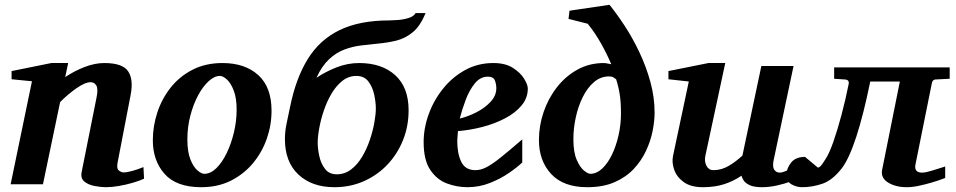

<svg xmlns="http://www.w3.org/2000/svg" viewBox="-20 -760 3943 792"><path d="M574.2 -22.9Q556.6 -14.6 528.6 -6.3Q500.5 2 470.7 7.1Q440.9 12.2 418 12.2Q396 12.2 370.4 7.3Q344.7 2.4 328.1 -11Q311.5 -24.4 316.9 -50.8L377.9 -356Q385.7 -392.6 377.7 -406.7Q369.6 -420.9 354 -420.9Q331.1 -420.9 295.4 -396Q259.8 -371.1 228 -338.9L157.2 0H23.9L111.8 -424.8L27.8 -433.1V-466.8L191.9 -500H261.2L249 -441.9Q285.6 -466.8 328.4 -483.4Q371.1 -500 410.2 -500Q484.9 -500 508.1 -466.6Q531.2 -433.1 519 -369.1L464.8 -87.9Q460.4 -63.5 470.9 -56.2Q481.4 -48.8 488.8 -48.8Q504.4 -48.8 526.9 -55.2Q549.3 -61.5 571.8 -70.8Z M1100.1 -303.2Q1100.1 -244.1 1080.6 -188Q1061 -131.8 1023.4 -86.7Q985.8 -41.5 932.1 -14.6Q878.4 12.2 810.1 12.2Q707.5 12.2 658.9 -42.7Q610.4 -97.7 610.4 -181.2Q610.4 -239.7 629.2 -296.6Q647.9 -353.5 684.6 -399.4Q721.2 -445.3 774.9 -472.7Q828.6 -500 897.9 -500Q990.2 -500 1045.2 -450.4Q1100.1 -400.9 1100.1 -303.2ZM956.1 -307.1Q956.1 -356 944.1 -386.7Q932.1 -417.5 916 -432.1Q899.9 -446.8 887.2 -446.8Q864.3 -446.8 840.6 -425Q816.9 -403.3 797.1 -366.5Q777.3 -329.6 765.1 -282.7Q752.9 -235.8 752.9 -185.1Q752.9 -133.8 765.4 -102.5Q777.8 -71.3 794.4 -57.1Q811 -43 822.3 -43Q848.6 -43 872.6 -66.4Q896.5 -89.8 915.3 -128.9Q934.1 -168 945.1 -214.6Q956.1 -261.2 956.1 -307.1Z M1735.4 -706.1Q1713.9 -652.8 1682.9 -627.2Q1651.9 -601.6 1615 -592.5Q1578.1 -583.5 1538.6 -580.1Q1503.4 -576.7 1468.3 -572.3Q1433.1 -567.9 1399.9 -555.4Q1366.7 -543 1337.4 -515.6Q1308.1 -488.3 1285.2 -439Q1323.7 -464.8 1368.9 -482.4Q1414.1 -500 1461.4 -500Q1554.7 -500 1610.1 -450Q1665.5 -399.9 1665.5 -305.2Q1665.5 -239.7 1642.6 -182.4Q1619.6 -125 1578.4 -81.3Q1537.1 -37.6 1481.2 -12.7Q1425.3 12.2 1359.4 12.2Q1266.6 12.2 1210.9 -40Q1155.3 -92.3 1155.3 -186Q1155.3 -219.2 1162.6 -252.4Q1169.9 -285.6 1176.3 -317.9Q1200.2 -436.5 1249.3 -516.1Q1298.3 -595.7 1380.6 -635.7Q1462.9 -675.8 1586.4 -675.8Q1598.6 -675.8 1621.3 -677.5Q1644 -679.2 1665.5 -685.8Q1687 -692.4 1694.3 -706.1ZM1530.3 -313Q1530.3 -337.4 1523.7 -368.9Q1517.1 -400.4 1499.8 -423.6Q1482.4 -446.8 1450.2 -446.8Q1418 -446.8 1392.3 -426.5Q1366.7 -406.2 1347.7 -374Q1328.6 -341.8 1315.9 -304.2Q1303.2 -266.6 1296.9 -231.4Q1290.5 -196.3 1290.5 -170.9Q1290.5 -146.5 1297.1 -116Q1303.7 -85.4 1320.8 -63.2Q1337.9 -41 1369.1 -41Q1401.9 -41 1428 -60.8Q1454.1 -80.6 1473.1 -112.3Q1492.2 -144 1504.9 -180.9Q1517.6 -217.8 1523.9 -252.7Q1530.3 -287.6 1530.3 -313Z M2157.2 -395Q2157.2 -355.5 2131.3 -324.7Q2105.5 -293.9 2063 -271.7Q2020.5 -249.5 1969.7 -236.3Q1918.9 -223.1 1869.1 -219.2Q1868.7 -210 1867.4 -198.2Q1866.2 -186.5 1866.2 -178.2Q1866.2 -126.5 1882.8 -92.3Q1899.4 -58.1 1941.4 -58.1Q1962.9 -58.1 1986.3 -70.1Q2009.8 -82 2044.7 -109.9Q2079.6 -137.7 2134.3 -185.1V-89.8Q2114.7 -70.8 2080.1 -46.9Q2045.4 -22.9 2001.2 -5.4Q1957 12.2 1908.2 12.2Q1864.7 12.2 1823.2 -3.4Q1781.7 -19 1754.6 -59.6Q1727.5 -100.1 1727.5 -173.8Q1727.5 -231 1748.3 -288.6Q1769 -346.2 1807.4 -394Q1845.7 -441.9 1898.4 -470.9Q1951.2 -500 2015.1 -500Q2064.5 -500 2095.7 -480Q2127 -460 2142.1 -435.1Q2157.2 -410.2 2157.2 -395ZM2027.3 -396Q2027.3 -413.1 2021.2 -428.5Q2015.1 -443.8 1992.2 -443.8Q1961.4 -443.8 1938.7 -416Q1916 -388.2 1900.9 -347.9Q1885.7 -307.6 1876.5 -271Q1911.1 -279.3 1945.8 -297.1Q1980.5 -314.9 2003.9 -340.3Q2027.3 -365.7 2027.3 -396Z M2680.2 -294.9Q2680.2 -261.2 2672.1 -220.2Q2664.1 -179.2 2645 -138.2Q2626 -97.2 2594.2 -63.2Q2562.5 -29.3 2515.1 -8.5Q2467.8 12.2 2402.3 12.2Q2304.2 12.2 2253.7 -42.2Q2203.1 -96.7 2203.1 -182.1Q2203.1 -241.2 2222.4 -297.9Q2241.7 -354.5 2277.3 -400.1Q2313 -445.8 2362.1 -472.9Q2411.1 -500 2471.2 -500Q2476.1 -500 2486.1 -498Q2496.1 -496.1 2501.5 -495.1Q2482.4 -540 2458 -583Q2433.6 -626 2404.3 -662.1L2325.2 -682.1L2329.1 -715.8L2494.1 -740.2Q2523.9 -703.6 2556.4 -654.1Q2588.9 -604.5 2616.9 -545.7Q2645 -486.8 2662.6 -423.1Q2680.2 -359.4 2680.2 -294.9ZM2541.5 -292Q2541.5 -338.4 2536.4 -370.8Q2531.2 -403.3 2521.5 -433.1Q2516.1 -437.5 2509.8 -441.2Q2503.4 -444.8 2492.2 -444.8Q2457.5 -444.8 2430.2 -421.4Q2402.8 -397.9 2383.8 -359.4Q2364.7 -320.8 2355 -275.4Q2345.2 -230 2345.2 -186Q2345.2 -132.3 2358.9 -100.8Q2372.6 -69.3 2389.2 -56.2Q2405.8 -43 2414.6 -43Q2440.9 -43 2463.9 -64.5Q2486.8 -85.9 2504.2 -121.8Q2521.5 -157.7 2531.5 -201.9Q2541.5 -246.1 2541.5 -292Z M3281.2 -27.8Q3268.1 -20.5 3241.5 -11Q3214.8 -1.5 3183.6 5.4Q3152.3 12.2 3123.5 12.2Q3089.4 12.2 3071.5 3.4Q3053.7 -5.4 3046.9 -16.8Q3040 -28.3 3038.6 -35.2Q3005.9 -12.7 2967 -0.2Q2928.2 12.2 2879.4 12.2Q2829.6 12.2 2800.5 -8.8Q2771.5 -29.8 2761 -60.1Q2750.5 -90.3 2756.3 -117.2L2821.3 -423.8L2737.3 -433.1V-466.8L2902.3 -500H2971.7L2889.6 -117.2Q2884.8 -93.8 2894.3 -75.9Q2903.8 -58.1 2922.4 -58.1Q2956.1 -58.1 2985.8 -75.7Q3015.6 -93.3 3042.5 -118.2L3120.6 -487.8H3253.4L3171.4 -100.1Q3165.5 -72.3 3173.6 -60.1Q3181.6 -47.9 3197.3 -47.9Q3205.1 -47.9 3220.5 -54Q3235.8 -60.1 3281.2 -84Z M3288.6 12.2Q3266.1 12.2 3245.4 0.7Q3224.6 -10.7 3224.6 -42Q3224.6 -65.4 3243.2 -89.1Q3261.7 -112.8 3300.8 -112.8L3353.5 -68.8Q3359.9 -68.8 3366.5 -76.7Q3373 -84.5 3378.2 -92.8Q3383.3 -101.1 3384.8 -103Q3400.4 -126 3417.5 -174.8Q3434.6 -223.6 3451.2 -286.1Q3467.8 -348.6 3480.5 -412.1Q3484.9 -430.7 3465.8 -432.1L3420.9 -435.1V-481.9H3897.5V-435.1L3837.9 -432.1Q3826.2 -430.7 3823.7 -416L3756.8 -84Q3748.5 -47.9 3783.7 -47.9Q3797.4 -47.9 3823.2 -55.7Q3849.1 -63.5 3878.9 -73.2V-25.9Q3878.9 -25.9 3863 -20Q3847.2 -14.2 3822.5 -6.8Q3797.9 0.5 3770.8 6.3Q3743.7 12.2 3720.7 12.2Q3674.3 12.2 3643.3 -7.1Q3612.3 -26.4 3618.7 -59.1L3691.9 -423.8H3569.8Q3542 -287.1 3512 -195.3Q3481.9 -103.5 3451.7 -64.9Q3413.6 -16.1 3372.1 -2Q3330.6 12.2 3288.6 12.2Z"/></svg>

Font: Charis
Style: Bold Italic
Weight: 700
Italic angle: -11°
Designer: Walt Agee, Miriam Martin, Annie Olsen, Victor Gaultney, Lorna Priest, Alan Ward, Bob Hallissy, Martin Hosken, Sharon Cor
Foundry: SIL Global
Version: Version 7.000